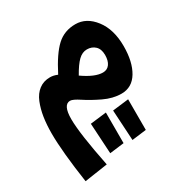

<svg xmlns="http://www.w3.org/2000/svg" viewBox="-185 -611 1069 1113"><g transform="rotate(-30 349.5 -55.0)"><path d="M652 -214Q652 -109 613.5 -45Q575 19 504 19Q447 19 387.5 -9.5Q328 -38 285 -66.5Q242 -95 224 -95Q177 -95 177 1Q177 98 224 331L69 354Q37 138 37 16Q37 -42 44.5 -91Q52 -140 69 -182Q86 -224 117 -247.5Q148 -271 191 -271Q215 -271 240 -260Q296 -370 347 -417Q398 -464 472 -464Q546 -464 599 -395Q652 -326 652 -214ZM472 -141Q501 -141 517 -163Q533 -185 533 -223Q533 -263 511.5 -283.5Q490 -304 457 -304Q426 -304 399.5 -278.5Q373 -253 341 -196Q419 -141 472 -141ZM424 283 412 79 520 66V271ZM274 285 262 81 370 68V273Z"/></g></svg>

Font: FiraGO ExtraBold
Style: Regular
Weight: 800
Designer: bBox Type
Foundry: bBox Type GmbH
Version: Version 1.001;PS 001.001;hotconv 1.0.88;makeotf.lib2.5.64775